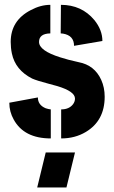

<svg xmlns="http://www.w3.org/2000/svg" viewBox="-20 -582 483 814"><path d="M137.7 212.9 173.8 64.5H297.9L261.7 212.9ZM19.5 -146.5 140.6 -168.9Q140.6 -136.7 173.8 -123Q185.5 -119.1 195.3 -118.2V4.9Q82 4.9 38.1 -75.2Q19.5 -108.4 19.5 -146.5ZM25.4 -404.3Q25.4 -495.1 110.4 -539.1Q152.3 -561.5 193.4 -561.5V-440.4Q145.5 -439.5 145.5 -404.3Q145.5 -367.2 235.4 -338.9Q268.6 -328.1 313.5 -318.4Q380.9 -305.7 409.2 -243.2Q423.8 -210.9 423.8 -171.9Q423.8 -70.3 343.8 -22.5Q297.9 4.9 239.3 4.9V-118.2Q273.4 -118.2 290 -140.6Q297.9 -151.4 297.9 -164.1Q297.9 -194.3 223.6 -216.8Q211.9 -219.7 187.5 -226.6Q135.7 -240.2 116.2 -249Q44.9 -285.2 30.3 -355.5Q25.4 -378.9 25.4 -404.3ZM237.3 -440.4 238.3 -561.5Q326.2 -561.5 379.9 -497.1Q414.1 -455.1 414.1 -408.2L293.9 -387.7Q293.9 -431.6 247.1 -439.5Q241.2 -440.4 237.3 -440.4Z"/></svg>

Font: Post No Bills Jaffna ExtraBold
Style: Regular
Weight: 800
Designer: Kosala Senevirathne, Siva Puranthara, Lasantha Premarathna, Tharique Azeez
Foundry: Mooniak
Version: Version 1.220 ; ttfautohint (v1.6)